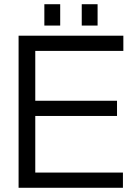

<svg xmlns="http://www.w3.org/2000/svg" viewBox="-20 -889 634 909"><path d="M68 0H562V-72H147V-340H534V-412H147V-648H564V-720H68ZM190 -768H265V-869H190ZM367 -768H442V-869H367Z"/></svg>

Font: Aspekta 350
Style: Regular
Weight: 350
Designer: Ivo Dolenc
Version: Version 2.000